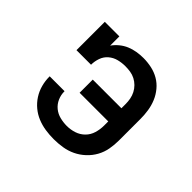

<svg xmlns="http://www.w3.org/2000/svg" viewBox="-133 -698 867 867"><g transform="rotate(45 300.0 -265.0)"><path d="M303 8Q276 8 249.5 4Q223 0 198.5 -10Q174 -20 153.5 -37Q133 -54 118.5 -76.5Q104 -99 97 -125Q90 -151 90 -177Q90 -178 90 -178.5Q90 -179 90 -180H185Q185 -179 185 -179Q185 -179 185 -178Q185 -156 194 -135.5Q203 -115 220 -101Q237 -87 259 -81.5Q281 -76 303 -76Q327 -76 350 -83.5Q373 -91 390 -108Q407 -125 414 -148.5Q421 -172 421 -196V-223H238V-307H421V-334Q421 -350 418 -366Q415 -382 407.5 -396.5Q400 -411 388.5 -422.5Q377 -434 362.5 -441.5Q348 -449 332 -451.5Q316 -454 299 -454Q277 -454 255.5 -448.5Q234 -443 217 -428.5Q200 -414 192.5 -392.5Q185 -371 185 -349H92V-530H185V-471Q197 -488 213.5 -501.5Q230 -515 249 -523Q268 -531 289 -534.5Q310 -538 331 -538Q357 -538 383 -532.5Q409 -527 431.5 -514Q454 -501 471 -480.5Q488 -460 498 -436Q508 -412 512 -386Q516 -360 516 -334V-196Q516 -168 511 -140.5Q506 -113 492.5 -88.5Q479 -64 458 -44.5Q437 -25 412 -13Q387 -1 359 3.5Q331 8 303 8Z"/></g></svg>

Font: Iosevka Curly Slab MdEx
Style: Regular
Weight: 500
Width: 7
Monospace: yes
Designer: Belleve Invis
Foundry: Belleve Invis
Version: Version 11.1.0; ttfautohint (v1.8.3)